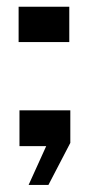

<svg xmlns="http://www.w3.org/2000/svg" viewBox="-20 -424 258 557"><path d="M63 112.5 114 0H36.5V-104H184V-9.5L120.5 112.5ZM34 -302V-404.5H181V-302Z"/></svg>

Font: Big Shoulders Stencil Text Medium
Style: Regular
Weight: 500
Designer: Patric King
Foundry: XO Type Co
Version: Version 1.000